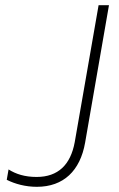

<svg xmlns="http://www.w3.org/2000/svg" viewBox="-20 -720 460 740"><path d="M122 0C225 0 289 -62 308 -170L400 -700H360L268 -172C252 -85 204 -38 121 -38C76 -38 41 -49 13 -67L6 -27C38 -11 78 0 122 0Z"/></svg>

Font: Fixel Display ExtraLight
Style: Italic
Weight: 200
Italic angle: -10°
Designer: AlfaBravo + MacPaw
Foundry: Kyrylo Tkachov, Marchela Mozhyna, Serhii Makarenko, Maria Weinstein, Zakhar Kryvoshyya
Version: Version 1.210;Glyphs 3.2 (3217)